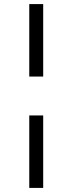

<svg xmlns="http://www.w3.org/2000/svg" viewBox="-20 -780 354 938"><path d="M191 -406V-760H123V-406ZM191 138V-216H123V138Z"/></svg>

Font: LVC Sans
Style: Regular
Weight: 400
Designer: Mike Abbink, Paul van der Laan, Pieter van Rosmalen
Foundry: Bold Monday
Version: Version 3.0